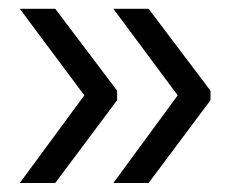

<svg xmlns="http://www.w3.org/2000/svg" viewBox="-20 -461 535 436"><path d="M25 -441 171.5 -244.5 25 -45.5H105.5L246 -233.5V-255L105.5 -441ZM237.5 -441 383.5 -244.5 237.5 -45.5H317.5L458 -233.5V-255L317.5 -441Z"/></svg>

Font: Anek Malayalam
Style: Regular
Weight: 400
Version: Version 1.003